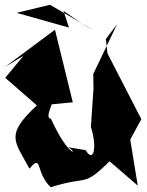

<svg xmlns="http://www.w3.org/2000/svg" viewBox="-21 -719 618 807"><path d="M265 -100C314 -72 269 -53 193 -220C163 -222 211 -300 192 -280L285 -289L210 -594L-1 -437L78 -485L1 -392L134 -276C-2 -150 41 -126 103 -10C158 -75 126 4 192 68C360 15 322 75 452 -53L385 -88L558 61L525 -141L518 -117L573 -218L431 -494L424 -555L471 -617L371 -408L372 -346L361 -186C390 -92 370 -34 339 -88ZM367 -595 189 -699 49 -665 269 -603 246 -673C286 -647 323 -617 367 -595Z"/></svg>

Font: Asimov Silicon
Style: Regular
Weight: 400
Designer: Google
Version: Version 2.000980; 2014